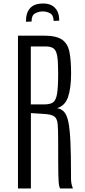

<svg xmlns="http://www.w3.org/2000/svg" viewBox="-20 -1060 479 1080"><path d="M81.1 0V-859.4H227.1Q296.4 -859.4 328.6 -837.4Q360.8 -815.4 370.4 -768.6Q379.9 -721.7 379.9 -647.5Q379.9 -564.9 362.8 -514.6Q345.7 -464.4 300.8 -451.7Q325.7 -447.8 341.3 -429.9Q356.9 -412.1 365 -371.8Q373 -331.5 376.2 -260.7Q379.4 -189.9 379.4 -80.1Q379.4 -68.4 379.4 -59.3Q379.4 -50.3 379.9 -43Q380.4 -35.6 381.6 -29.1Q382.8 -22.5 384.8 -15.4Q386.7 -8.3 390.1 0H317.9Q314.9 -5.9 313 -13.9Q311 -22 309.8 -37.6Q308.6 -53.2 308.1 -81.5Q307.6 -109.9 307.4 -156.2Q307.1 -202.6 307.1 -272Q307.1 -331.1 304.4 -361.8Q301.8 -392.6 285.9 -404.5Q270 -416.5 231 -418.9L153.8 -423.8V0ZM153.3 -472.7H229.5Q260.7 -472.7 277.6 -483.6Q294.4 -494.6 300.8 -531.5Q307.1 -568.4 307.1 -645.5V-651.9Q307.1 -715.3 301.5 -746.6Q295.9 -777.8 280.3 -788.3Q264.6 -798.8 234.9 -798.8H153.3ZM126.5 -937.5V-943.8Q125.5 -985.4 147.7 -1012.2Q169.9 -1039.1 217.3 -1040Q262.7 -1042 287.4 -1017.6Q312 -993.2 313 -951.2V-943.8L281.7 -942.4Q281.2 -975.6 260.5 -986.1Q239.7 -996.6 217.3 -995.6Q196.8 -995.1 177 -984.4Q157.2 -973.6 157.7 -939Z"/></svg>

Font: Antonio Thin
Style: Regular
Weight: 250
Designer: Vernon Adams
Foundry: Vernon Adams
Version: Version 1.002